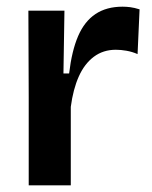

<svg xmlns="http://www.w3.org/2000/svg" viewBox="-20 -555 454 575"><path d="M66 0V-263L65 -523H173L170 -335H187Q195 -403 214 -447Q233 -491 266 -513Q299 -535 347 -535Q358 -535 370 -533.5Q382 -532 398 -527L392 -393Q376 -400 359 -403Q342 -406 327 -406Q289 -406 261 -385Q233 -364 216 -326Q199 -288 192 -235V0Z"/></svg>

Font: Bricolage Grotesque 28pt SemiBold
Style: Regular
Weight: 600
Version: Version 1.001;gftools[0.9.33.dev8+g029e19f]